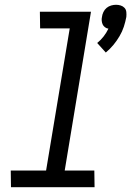

<svg xmlns="http://www.w3.org/2000/svg" viewBox="-20 -784 550 804"><path d="M423 -564 387 -604Q402 -616 414 -631.5Q426 -647 434 -664Q426 -665 419.5 -670Q413 -675 410 -681.5Q407 -688 406 -696.5Q405 -705 407 -713Q408 -723 413 -733.5Q418 -744 426.5 -751Q435 -758 445.5 -761Q456 -764 466 -764Q476 -764 485.5 -761Q495 -758 501.5 -751Q508 -744 509 -733.5Q510 -723 509 -713Q505 -692 498.5 -672Q492 -652 480.5 -632.5Q469 -613 455 -596Q441 -579 423 -564ZM26 0 25 -70H173L272 -665H148L147 -735H361L251 -70H375L376 0Z"/></svg>

Font: Iosevka SS18
Style: Italic
Weight: 400
Italic angle: -9°
Monospace: yes
Designer: Belleve Invis
Foundry: Belleve Invis
Version: Version 25.1.1; ttfautohint (v1.8.4)